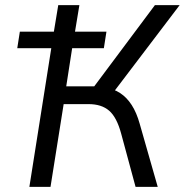

<svg xmlns="http://www.w3.org/2000/svg" viewBox="-20 -725 717 745"><path d="M94 0 179 -538H47L57 -602H189L206 -705H288L271 -602H393L383 -538H260L237 -390H360L330 -369L581 -705H677L415 -360L387 -385Q420 -381 446 -364Q472 -347 491 -317.5Q510 -288 522 -245L592 0H506L450 -207Q433 -270 403.5 -295.5Q374 -321 324 -321H227L176 0Z"/></svg>

Font: Nunito Sans 10pt SemiCondensed
Style: Italic
Weight: 400
Width: 4
Italic angle: -9°
Designer: Vernon Adams
Foundry: Vernon Adams
Version: Version 3.101;gftools[0.9.27]